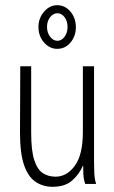

<svg xmlns="http://www.w3.org/2000/svg" viewBox="-20 -708 440 739"><path d="M182 11Q145 11 116.5 -8.5Q88 -28 72.5 -73Q57 -118 57 -197L58 -453H100V-197Q100 -128 112 -91.5Q124 -55 145 -41.5Q166 -28 194 -28Q237 -28 268 -70Q299 -112 299 -201V-453H342V-82Q342 -64 343 -41Q344 -18 350 0H308Q302 -17 301 -36Q300 -55 300 -72Q285 -37 257.5 -13Q230 11 182 11ZM200 -520Q171 -520 149.5 -544.5Q128 -569 128 -604Q128 -638 149.5 -663Q171 -688 200 -688Q230 -688 251 -663.5Q272 -639 272 -603Q272 -569 251.5 -544.5Q231 -520 200 -520ZM201 -551Q217 -551 228.5 -566.5Q240 -582 240 -604Q240 -627 228.5 -642Q217 -657 201 -657Q185 -657 173 -642Q161 -627 161 -604Q161 -582 173 -566.5Q185 -551 201 -551Z"/></svg>

Font: Inconsolata Condensed Light
Style: Regular
Weight: 300
Width: 3
Monospace: yes
Designer: Raph Levien, Cyreal, Brenton Simpson
Foundry: Raph Levien, Cyreal, Google
Version: Version 3.001; ttfautohint (v1.8.2.53-6de2)